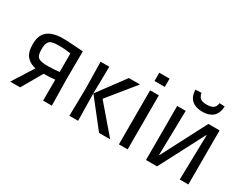

<svg xmlns="http://www.w3.org/2000/svg" viewBox="-88 -1298 2263 1793"><g transform="rotate(30 1043.0 -401.5)"><path d="M79 0 221 -225Q163 -236 124.5 -277.5Q86 -319 86 -408Q86 -483 115 -523Q144 -563 193 -579.5Q242 -596 301 -596Q323 -596 350.5 -595Q378 -594 406 -592Q434 -590 458.5 -588.5Q483 -587 501 -585.5Q519 -584 525 -583L523 -279L528 0H434V-226Q412 -223 380 -221.5Q348 -220 312 -219L186 0ZM312 -301Q341 -301 373 -303.5Q405 -306 434 -309V-509Q411 -512 379.5 -515.5Q348 -519 307 -519Q276 -519 252.5 -515.5Q229 -512 218 -506Q201 -497 191 -474Q181 -451 181 -410Q181 -378 186 -356.5Q191 -335 205 -323Q218 -311 246 -306Q274 -301 312 -301Z M1037 0 807 -293 1022 -583H1142L908 -295V-290L1157 0ZM717 0 722 -293 717 -583H811L806 -293L811 0Z M1251 0V-583H1345V0ZM1243 -679V-768H1354V-679Z M1543 0V-583H1635L1625 -104H1630L1879 -583H2000V0H1907L1918 -483H1914L1662 0ZM1772 -653Q1701 -653 1659 -688.5Q1617 -724 1614 -800L1679 -803Q1683 -769 1703.5 -750Q1724 -731 1772 -731Q1827 -731 1848 -750Q1869 -769 1873 -803L1930 -800Q1925 -723 1884 -688Q1843 -653 1772 -653Z"/></g></svg>

Font: Ruda Medium
Style: Regular
Weight: 500
Version: Version 2.001